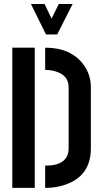

<svg xmlns="http://www.w3.org/2000/svg" viewBox="-20 -916 501 936"><path d="M130.9 -896.5H197.3L231.4 -825.2L266.6 -896.5H334L258.8 -748H204.1ZM40 0V-683.6H149.4V0ZM200.2 0V-108.4Q312.5 -108.4 314.5 -190.4Q314.5 -191.4 314.5 -192.4V-491.2Q314.5 -549.8 249 -568.4Q226.6 -575.2 200.2 -575.2V-683.6Q325.2 -683.6 386.7 -601.6Q422.9 -552.7 422.9 -491.2V-192.4Q422.9 -56.6 294.9 -14.6Q251 0 200.2 0Z"/></svg>

Font: Post No Bills Colombo
Style: Bold
Weight: 700
Designer: Kosala Senevirathne, Siva Puranthara, Lasantha Premarathna, Tharique Azeez
Foundry: Mooniak
Version: Version 1.220 ; ttfautohint (v1.6)